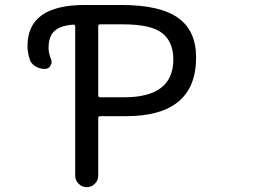

<svg xmlns="http://www.w3.org/2000/svg" viewBox="-20 -775 1040 774"><path d="M383.8 -676.8Q376 -676.8 376 -669.9V-390.6Q376 -382.8 383.8 -382.8H480.5Q678.7 -382.8 678.7 -535.2Q678.7 -606.4 633.8 -641.6Q588.9 -676.8 477.5 -676.8ZM283.2 -668Q283.2 -675.8 275.4 -675.8Q224.6 -671.9 201.2 -651.4Q175.8 -629.9 175.8 -581.1Q175.8 -560.5 185.5 -537.1Q191.4 -523.4 183.6 -510.3Q175.8 -497.1 161.1 -497.1Q139.6 -497.1 121.6 -508.3Q103.5 -519.5 98.6 -540Q90.8 -565.4 90.8 -589.8Q90.8 -754.9 321.3 -754.9H469.7Q625 -754.9 697.8 -703.1Q770.5 -651.4 770.5 -543Q770.5 -306.6 487.3 -306.6H383.8Q376 -306.6 376 -298.8V-66.4Q376 -47.9 362.3 -34.2Q348.6 -20.5 329.6 -20.5Q310.5 -20.5 296.9 -34.2Q283.2 -47.9 283.2 -66.4Z"/></svg>

Font: Rounded Mgen+ 1mn regular
Style: Regular
Weight: 400
Designer: [Source Han Sans]
Ryoko NISHIZUKA  (kana & ideographs); Paul D. Hunt (Latin, Greek & Cyrillic); Wenlong ZHANG  (bopomofo
Version: Version 1.059.20150602